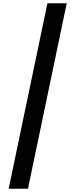

<svg xmlns="http://www.w3.org/2000/svg" viewBox="-20 -886 461 1174"><path d="M388 -866 151 268H33L270 -866Z"/></svg>

Font: Noto Sans Telugu UI ExtraCondensed
Style: Bold
Weight: 700
Width: 2
Designer: Jelle Bosma - Monotype Design Team
Foundry: Monotype Imaging Inc.
Version: Version 2.006